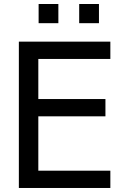

<svg xmlns="http://www.w3.org/2000/svg" viewBox="-20 -934 601 954"><path d="M270 -818.8H171.9V-914.1H270ZM471.7 -818.8H373.5V-914.1H471.7ZM73.7 0V-727.1H528.3V-641.1H170.4V-441.9H503.9V-356H170.4V-85.9H528.3V0Z"/></svg>

Font: SG Kara Bold
Style: Regular
Weight: 400
Designer: Damoon Khanjanzadeh
Version: Version 1.000